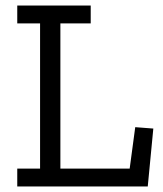

<svg xmlns="http://www.w3.org/2000/svg" viewBox="-20 -670 585 690"><path d="M511 0H42V-64H124V-586H42V-650H306V-586H197V-64H446L466 -213L531 -208Z"/></svg>

Font: Zilla Slab
Style: Regular
Weight: 400
Designer: Typotheque.com
Foundry: Typotheque type foundry
Version: Version 1.1; 2017; ttfautohint (v1.6)